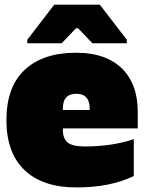

<svg xmlns="http://www.w3.org/2000/svg" viewBox="-20 -798 628 831"><path d="M368.2 -328.1Q368.2 -392.1 310.1 -392.1Q252 -392.1 252 -328.1V-321.8H368.2ZM559.1 -36.1Q459 12.7 313.5 13.2Q168 14.2 87.9 -60.1Q7.8 -134.8 7.8 -278.3Q7.8 -422.4 87.4 -496.1Q167 -569.8 308.6 -569.8Q449.7 -569.8 520 -488.8Q576.2 -422.9 576.2 -314V-242.2H252V-235.8Q252 -199.2 272.5 -181.6Q293 -164.1 347.2 -164.1Q465.3 -164.1 559.1 -195.8ZM98.1 -610.8V-626L214.8 -777.8H412.1L528.8 -626V-610.8H379.9L317.9 -675.8H309.1L247.1 -610.8Z"/></svg>

Font: AlfaSlabOne-Regular
Style: Regular
Weight: 400
Designer: JM Sole
Foundry: JM Sole
Version: Version 1.001